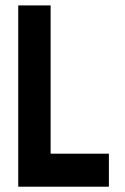

<svg xmlns="http://www.w3.org/2000/svg" viewBox="-20 -704 470 724"><path d="M170.9 -124.5H390.6V0H48.8V-683.6H170.9Z"/></svg>

Font: California Gothic
Style: Regular
Weight: 400
Version: Version 2.2;